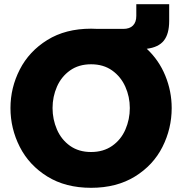

<svg xmlns="http://www.w3.org/2000/svg" viewBox="-20 -887 870 917"><path d="M800 -371Q800 -273 756 -185.5Q712 -98 624.5 -44Q537 10 415 10Q293 10 206 -44Q119 -98 74.5 -185.5Q30 -273 30 -371Q30 -468 74.5 -555Q119 -642 206 -696Q293 -750 415 -750Q436 -750 447 -749H569Q599 -749 615 -765Q631 -781 631 -811V-867H788V-787Q788 -725 762.5 -693Q737 -661 681 -654Q739 -600 769.5 -525.5Q800 -451 800 -371ZM600 -371Q600 -425 578.5 -473Q557 -521 515.5 -550.5Q474 -580 415 -580Q356 -580 314.5 -550.5Q273 -521 252 -473Q231 -425 231 -371Q231 -317 252 -268.5Q273 -220 314.5 -190.5Q356 -161 415 -161Q474 -161 516 -190.5Q558 -220 579 -268.5Q600 -317 600 -371Z"/></svg>

Font: Be Vietnam Black
Style: Regular
Weight: 900
Designer: Lam Bao; Tony Le; Vietanh Nguyen
Foundry: Yellow Type Foundry
Version: Version 5.000